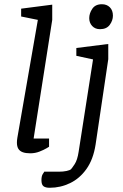

<svg xmlns="http://www.w3.org/2000/svg" viewBox="-20 -721 583 908"><path d="M159 -627 80 -643V-680L227 -699V-627L139 -66H212V-27Q212 -27 199.5 -19.5Q187 -12 166.5 -4Q146 4 123 4Q102 4 88 -1Q74 -6 67 -17Q60 -28 60 -47Q60 -52 60.5 -57.5Q61 -63 62 -69ZM215 167Q195 167 185.5 159.5Q176 152 176 131Q176 111 183 101Q190 91 189 91H258Q279 91 295 87.5Q311 84 316 79Q320 75 333 55.5Q346 36 352 -4L420 -440L341 -457V-494L492 -513V-441L432 -37Q421 33 389 78Q357 123 311.5 145Q266 167 215 167ZM453 -583Q430 -583 416 -598Q402 -613 402 -635Q402 -658 416.5 -679.5Q431 -701 462 -701Q485 -701 499.5 -686.5Q514 -672 514 -647Q514 -624 499 -603.5Q484 -583 453 -583Z"/></svg>

Font: Faustina VF Beta
Style: Italic
Weight: 400
Italic angle: -8°
Designer: Alfonso Garcia
Foundry: Omnibus-Type
Version: Version 1.006